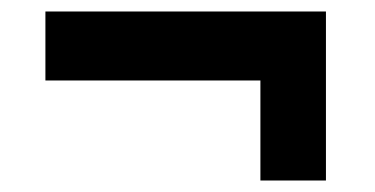

<svg xmlns="http://www.w3.org/2000/svg" viewBox="-20 -420 652 334"><path d="M547 -400V-106H433V-280H59V-400Z"/></svg>

Font: IngvarSans
Style: Bold
Weight: 700
Version: Version 3.000